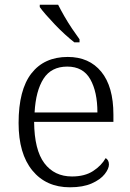

<svg xmlns="http://www.w3.org/2000/svg" viewBox="-20 -786 554 816"><path d="M277 10Q176 10 117.5 -61.5Q59 -133 59 -263Q59 -404 113.5 -474Q168 -544 268 -544Q359 -544 410.5 -481Q462 -418 462 -299V-268H125Q126 -149 168.5 -92.5Q211 -36 286 -36Q340 -36 375.5 -59Q411 -82 429 -114Q435 -111 439 -104Q443 -97 443 -87Q443 -69 425 -46Q407 -23 370 -6.5Q333 10 277 10ZM394 -308Q394 -396 363.5 -449.5Q333 -503 266 -503Q198 -503 165 -451.5Q132 -400 127 -308ZM296 -606Q278 -620 256.5 -639.5Q235 -659 214 -681Q193 -703 175.5 -723Q158 -743 149 -756V-766H227Q238 -744 253.5 -717Q269 -690 286.5 -664Q304 -638 318 -619V-606Z"/></svg>

Font: Noto Serif Khmer Light
Style: Regular
Weight: 300
Version: Version 2.003